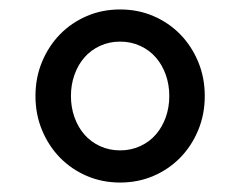

<svg xmlns="http://www.w3.org/2000/svg" viewBox="-20 -730 508 406"><path d="M234 -344Q196 -344 163.5 -358Q131 -372 107 -396.5Q83 -421 69 -454.5Q55 -488 55 -527Q55 -566 69 -599.5Q83 -633 107 -657.5Q131 -682 163.5 -696Q196 -710 234 -710Q272 -710 304.5 -696Q337 -682 361 -657.5Q385 -633 399 -599.5Q413 -566 413 -527Q413 -488 399 -454.5Q385 -421 361 -396.5Q337 -372 304.5 -358Q272 -344 234 -344ZM234 -412Q257 -412 276.5 -421Q296 -430 309.5 -445.5Q323 -461 330.5 -482Q338 -503 338 -527Q338 -551 330.5 -572Q323 -593 309.5 -608.5Q296 -624 276.5 -633Q257 -642 234 -642Q211 -642 191.5 -633Q172 -624 158.5 -608.5Q145 -593 137.5 -572Q130 -551 130 -527Q130 -503 137.5 -482Q145 -461 158.5 -445.5Q172 -430 191.5 -421Q211 -412 234 -412Z"/></svg>

Font: IBM Plex Serif SemiBold
Style: Regular
Weight: 600
Designer: Mike Abbink, Paul van der Laan, Pieter van Rosmalen
Foundry: Bold Monday
Version: Version 2.5